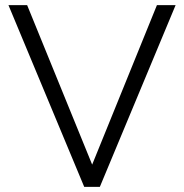

<svg xmlns="http://www.w3.org/2000/svg" viewBox="-20 -730 719 750"><path d="M13 -710 309 0H370L666 -710H593L340 -87L86 -710Z"/></svg>

Font: Raleway Reg
Style: Regular
Weight: 400
Designer: Matt McInerney, Pablo Impallari, Rodrigo Fuenzalida
Foundry: Matt McInerney, Pablo Impallari, Rodrigo Fuenzalida
Version: Version 3.00 July 28, 2015